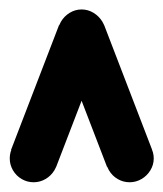

<svg xmlns="http://www.w3.org/2000/svg" viewBox="-20 -410 340 400"><path d="M0.3 -80Q0.3 -66.7 7 -55.2Q13.7 -43.7 25.2 -37Q36.7 -30.3 50 -30.3Q63.3 -30.3 74.8 -37Q86.3 -43.7 93.3 -55.2Q100.3 -66.7 100.3 -80Q100.3 -93.3 93.3 -104.8Q86.3 -116.3 74.8 -123.3Q63.3 -130.3 50 -130.3Q36.7 -130.3 25.2 -123.3Q13.7 -116.3 7 -104.8Q0.3 -93.3 0.3 -80Z M3 -97.7 97 -62.3 197 -322.3 103 -357.7Z M100.3 -340Q100.3 -326.7 107 -315.2Q113.7 -303.7 125.2 -297Q136.7 -290.3 150 -290.3Q163.3 -290.3 174.8 -297Q186.3 -303.7 193.3 -315.2Q200.3 -326.7 200.3 -340Q200.3 -353.3 193.3 -364.8Q186.3 -376.3 174.8 -383.3Q163.3 -390.3 150 -390.3Q136.7 -390.3 125.2 -383.3Q113.7 -376.3 107 -364.8Q100.3 -353.3 100.3 -340Z M197 -357.7 103 -322.3 203 -62.3 297 -97.7Z M200.3 -80Q200.3 -66.7 207 -55.2Q213.7 -43.7 225.2 -37Q236.7 -30.3 250 -30.3Q263.3 -30.3 274.8 -37Q286.3 -43.7 293.3 -55.2Q300.3 -66.7 300.3 -80Q300.3 -93.3 293.3 -104.8Q286.3 -116.3 274.8 -123.3Q263.3 -130.3 250 -130.3Q236.7 -130.3 225.2 -123.3Q213.7 -116.3 207 -104.8Q200.3 -93.3 200.3 -80Z"/></svg>

Font: Linefont Thin
Style: Regular
Weight: 100
Monospace: yes
Version: Version 3.002;gftools[0.9.33]